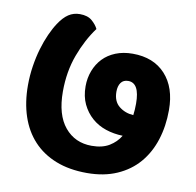

<svg xmlns="http://www.w3.org/2000/svg" viewBox="-73 -705 795 779"><g transform="rotate(10 324.5 -315.0)"><path d="M334 -112Q378 -112 406.5 -129.5Q435 -147 451 -174Q414 -175 381 -186Q348 -197 323 -219Q298 -241 283 -272.5Q268 -304 268 -346Q268 -380 279.5 -410Q291 -440 312 -462Q333 -484 364 -496.5Q395 -509 434 -509Q520 -509 569 -455.5Q618 -402 618 -309Q618 -243 600 -186.5Q582 -130 546.5 -88.5Q511 -47 457.5 -23.5Q404 0 334 0Q261 0 205.5 -22Q150 -44 112.5 -84.5Q75 -125 56 -182Q37 -239 37 -309Q37 -349 43 -388Q49 -427 59 -461Q69 -495 82 -524Q95 -553 109 -574Q128 -603 148.5 -616.5Q169 -630 195 -630Q227 -630 245 -614.5Q263 -599 271 -582Q232 -529 206.5 -460Q181 -391 181 -309Q181 -213 223 -162.5Q265 -112 334 -112ZM395 -346Q395 -306 420 -286Q445 -266 479 -264Q482 -286 482 -312Q482 -397 435 -397Q415 -397 405 -383Q395 -369 395 -346Z"/></g></svg>

Font: Baloo 2
Style: Bold
Weight: 700
Designer: Sarang Kulkarni and Ek Type
Foundry: Ek Type
Version: Version 1.640;hotconv 1.0.111;makeotfexe 2.5.65597; ttfautoh